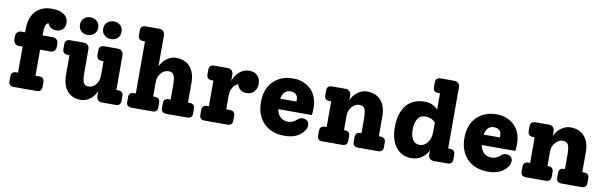

<svg xmlns="http://www.w3.org/2000/svg" viewBox="-49 -1231 5433 1721"><g transform="rotate(10 2668.0 -370.0)"><path d="M307 -617Q274 -605 274 -535V-500H367Q389 -500 403 -486Q417 -472 417 -451V-420Q417 -398 403 -384Q389 -370 367 -370H274V-133H306Q354 -133 354 -88V-44Q354 0 306 0H100Q53 0 53 -44V-88Q53 -133 100 -133H115V-370H81Q59 -370 45 -384Q31 -398 31 -420V-451Q31 -472 45 -486Q59 -500 81 -500H115V-531Q115 -634 168.5 -692Q222 -750 316 -750Q387 -750 426.5 -722Q466 -694 466 -643Q466 -609 443 -587Q420 -565 384 -565Q357 -565 336.5 -579Q316 -593 307 -617Z M668 -574Q633 -574 610 -596Q587 -618 587 -654Q587 -690 610 -712Q633 -734 668 -734Q705 -734 729 -712Q753 -690 753 -654Q753 -618 729 -596Q705 -574 668 -574ZM883 -574Q846 -574 822 -596Q798 -618 798 -654Q798 -690 822 -712Q846 -734 883 -734Q919 -734 942 -712Q965 -690 965 -654Q965 -618 942 -596Q919 -574 883 -574ZM1025 -133Q1073 -133 1073 -88V-44Q1073 0 1025 0H902Q880 0 866 -14Q852 -28 852 -50V-95Q832 -48 793.5 -19Q755 10 712 10Q631 10 586.5 -42Q542 -94 542 -188V-367H526Q479 -367 479 -412V-456Q479 -500 526 -500H650Q671 -500 685.5 -486Q700 -472 700 -450V-236Q700 -170 712.5 -145Q725 -120 758 -120Q797 -120 824.5 -154Q852 -188 852 -235V-367H837Q789 -367 789 -412V-456Q789 -500 837 -500H961Q982 -500 996 -486Q1010 -472 1010 -450V-133Z M1677 -133Q1724 -133 1724 -88V-44Q1724 0 1677 0H1489Q1441 0 1441 -44V-88Q1441 -133 1489 -133H1504V-264Q1504 -329 1490.5 -354.5Q1477 -380 1442 -380Q1403 -380 1374 -345.5Q1345 -311 1345 -265V-133H1360Q1407 -133 1407 -88V-44Q1407 0 1360 0H1172Q1124 0 1124 -44V-88Q1124 -133 1172 -133H1187V-607H1172Q1124 -607 1124 -652V-696Q1124 -740 1172 -740H1295Q1316 -740 1330.5 -726Q1345 -712 1345 -690V-407Q1365 -452 1405 -481Q1445 -510 1488 -510Q1570 -510 1616 -458Q1662 -406 1662 -312V-133Z M2152 -510Q2203 -510 2230 -481.5Q2257 -453 2257 -406Q2257 -363 2230.5 -335.5Q2204 -308 2160 -308Q2129 -308 2106.5 -326Q2084 -344 2076 -374Q2047 -363 2028.5 -331.5Q2010 -300 2010 -263V-133H2043Q2090 -133 2090 -88V-44Q2090 0 2043 0H1837Q1790 0 1790 -44V-88Q1790 -133 1837 -133H1852V-367H1837Q1790 -367 1790 -412V-456Q1790 -500 1837 -500H1961Q1982 -500 1996 -486Q2010 -472 2010 -450V-389Q2027 -444 2066.5 -477Q2106 -510 2152 -510Z M2779 -275Q2779 -242 2775 -216H2469Q2477 -171 2504 -145.5Q2531 -120 2574 -120Q2617 -120 2652 -152Q2675 -173 2698 -173Q2723 -173 2740.5 -159.5Q2758 -146 2758 -120Q2758 -91 2740 -68Q2683 10 2566 10Q2444 10 2374.5 -61.5Q2305 -133 2305 -252Q2305 -372 2373.5 -441Q2442 -510 2555 -510Q2650 -510 2714.5 -449.5Q2779 -389 2779 -275ZM2550 -392Q2485 -392 2470 -311H2617Q2618 -317 2618 -328Q2618 -359 2599.5 -375.5Q2581 -392 2550 -392Z M3414 -133Q3461 -133 3461 -88V-44Q3461 0 3414 0H3234Q3186 0 3186 -44V-88Q3186 -133 3234 -133H3241V-264Q3241 -329 3227.5 -354.5Q3214 -380 3179 -380Q3140 -380 3111 -345.5Q3082 -311 3082 -265V-133H3089Q3136 -133 3136 -88V-44Q3136 0 3089 0H2909Q2862 0 2862 -44V-88Q2862 -133 2909 -133H2924V-367H2909Q2862 -367 2862 -412V-456Q2862 -500 2909 -500H3033Q3054 -500 3068 -486Q3082 -472 3082 -450V-405Q3101 -451 3141.5 -480.5Q3182 -510 3226 -510Q3308 -510 3353.5 -458Q3399 -406 3399 -312V-133Z M4045 -133Q4093 -133 4093 -88V-44Q4093 0 4045 0H3922Q3900 0 3886 -14Q3872 -28 3872 -50V-90Q3853 -45 3811.5 -17.5Q3770 10 3720 10Q3631 10 3578.5 -56.5Q3526 -123 3526 -238Q3526 -368 3585 -439Q3644 -510 3752 -510Q3826 -510 3872 -458V-607H3857Q3809 -607 3809 -652V-696Q3809 -740 3857 -740H3981Q4002 -740 4016 -726Q4030 -712 4030 -690V-133ZM3772 -120Q3814 -120 3843 -159Q3872 -198 3872 -255V-342Q3836 -380 3778 -380Q3735 -380 3711 -344Q3687 -308 3687 -243Q3687 -184 3709.5 -152Q3732 -120 3772 -120Z M4631 -275Q4631 -242 4627 -216H4321Q4329 -171 4356 -145.5Q4383 -120 4426 -120Q4469 -120 4504 -152Q4527 -173 4550 -173Q4575 -173 4592.5 -159.5Q4610 -146 4610 -120Q4610 -91 4592 -68Q4535 10 4418 10Q4296 10 4226.5 -61.5Q4157 -133 4157 -252Q4157 -372 4225.5 -441Q4294 -510 4407 -510Q4502 -510 4566.5 -449.5Q4631 -389 4631 -275ZM4402 -392Q4337 -392 4322 -311H4469Q4470 -317 4470 -328Q4470 -359 4451.5 -375.5Q4433 -392 4402 -392Z M5266 -133Q5313 -133 5313 -88V-44Q5313 0 5266 0H5086Q5038 0 5038 -44V-88Q5038 -133 5086 -133H5093V-264Q5093 -329 5079.5 -354.5Q5066 -380 5031 -380Q4992 -380 4963 -345.5Q4934 -311 4934 -265V-133H4941Q4988 -133 4988 -88V-44Q4988 0 4941 0H4761Q4714 0 4714 -44V-88Q4714 -133 4761 -133H4776V-367H4761Q4714 -367 4714 -412V-456Q4714 -500 4761 -500H4885Q4906 -500 4920 -486Q4934 -472 4934 -450V-405Q4953 -451 4993.5 -480.5Q5034 -510 5078 -510Q5160 -510 5205.5 -458Q5251 -406 5251 -312V-133Z"/></g></svg>

Font: Solway ExtraBold
Style: Regular
Weight: 800
Designer: Mariya V. Pigoulevskaya
Foundry: The Northern Block Ltd.
Version: Version 1.000;hotconv 1.0.109;makeotfexe 2.5.65596